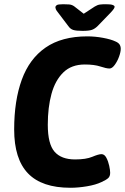

<svg xmlns="http://www.w3.org/2000/svg" viewBox="-20 -880 591 908"><path d="M313 8Q178 8 112.5 -60Q47 -128 47 -268Q47 -404 83 -503Q119 -602 195.5 -655Q272 -708 393 -708Q430 -708 467.5 -701Q505 -694 526 -684Q540 -678 545.5 -669.5Q551 -661 551 -649Q551 -634 543 -612Q535 -590 522.5 -573Q510 -556 498 -556Q483 -556 454.5 -565.5Q426 -575 381 -575Q318 -575 279.5 -537.5Q241 -500 223.5 -436Q206 -372 206 -290Q206 -199 238 -162.5Q270 -126 335 -126Q387 -126 416.5 -138.5Q446 -151 460 -151Q474 -151 483 -134Q492 -117 496.5 -96Q501 -75 501 -63Q501 -46 491.5 -37.5Q482 -29 460 -19Q433 -6 391.5 1Q350 8 313 8ZM481 -860Q504 -860 513 -856.5Q522 -853 522 -848Q522 -845 519 -839.5Q516 -834 503 -820L442 -757Q429 -744 415 -739Q401 -734 370 -734Q340 -734 326 -738.5Q312 -743 302 -758L255 -820Q246 -831 244 -836.5Q242 -842 242 -845Q242 -851 248 -855.5Q254 -860 279 -860Q293 -860 306.5 -859Q320 -858 331 -850L376 -815L428 -849Q441 -857 452.5 -858.5Q464 -860 481 -860Z"/></svg>

Font: Asap Semi Condensed Semi Condensed Regular
Style: Bold Italic
Weight: 700
Width: 4
Italic angle: -6°
Designer: Pablo Cosgaya
Foundry: Omnibus-Type
Version: Version 3.001; ttfautohint (v1.8.4.7-5d5b)